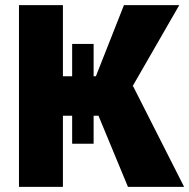

<svg xmlns="http://www.w3.org/2000/svg" viewBox="-20 -731 740 751"><path d="M681.2 -710.9 498 -392.6 500.5 -394 700.2 0H480.5L365.2 -278.3H346.2V-168.9H262.2V-278.3H226.1V0H54.2V-710.9H226.1V-432.6H262.2V-559.1H346.2V-432.6H355L464.8 -710.9Z"/></svg>

Font: Roboto Black
Style: Regular
Weight: 900
Designer: Google
Version: Version 2.134; 2016